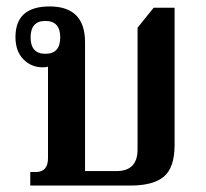

<svg xmlns="http://www.w3.org/2000/svg" viewBox="-20 -576 638 596"><path d="M522 -127V-552H457L407 -490V-112Q407 -45 342 -45H244V-445Q244 -556 134 -556Q28 -556 28 -461Q28 -417 52.5 -392Q77 -367 113 -367Q121 -367 129 -369V-85Q129 -42 91 -42H74V0H385Q456 0 489 -28Q522 -56 522 -127ZM121 -409Q75 -409 75 -460Q75 -511 121 -511Q167 -511 167 -460Q167 -409 121 -409Z"/></svg>

Font: Noto Serif Thai SemiCondensed Semi
Style: Regular
Weight: 600
Width: 4
Designer: Monotype Design Team
Foundry: Monotype Imaging Inc.
Version: Version 1.901